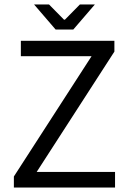

<svg xmlns="http://www.w3.org/2000/svg" viewBox="-20 -838 574 858"><path d="M389.2 -586.9H73.2V-655.8H491.2V-607.4L144 -69.8H494.1V0H42V-49.3ZM307.6 -706.1H228.5L132.3 -817.9H199.2L266.1 -750H270L336.9 -817.9H403.8Z"/></svg>

Font: Varta
Style: Regular
Weight: 400
Designer: Joana Correia, Viktoriya Grabowska, Eben Sorkin
Foundry: Sorkin Type
Version: Version 1.003; ttfautohint (v1.3) -l 8 -r 24 -G 200 -x 12 -H